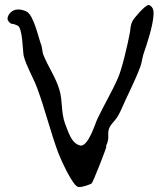

<svg xmlns="http://www.w3.org/2000/svg" viewBox="-20 -747 646 770"><path d="M10 -671C10 -666 19 -651 31 -651C38 -651 47 -645 49 -645C71 -641 71 -540 75 -523C87 -478 113 -437 129 -394C161 -308 182 -219 214 -133C222 -113 270 -2 294 3H299C313 3 338 -6 347 -11C353 -14 406 -153 406 -156C406 -159 405 -161 406 -163C417 -187 414 -200 414 -212C414 -246 439 -255 456 -287L465 -305C490 -363 521 -421 543 -480C550 -500 551 -521 559 -541C566 -561 596 -648 596 -694C596 -709 591 -721 578 -727H576C562 -727 516 -673 511 -662C504 -648 503 -632 501 -617C493 -573 470 -472 453 -434C429 -379 397 -326 371 -271C362 -253 336 -163 304 -163C303 -163 301 -163 300 -164C265 -173 253 -222 241 -251C224 -297 232 -342 218 -388C203 -438 172 -481 154 -527C149 -539 150 -553 146 -565C134 -595 116 -686 86 -701C73 -707 62 -709 53 -709C24 -709 10 -685 10 -671Z"/></svg>

Font: Ancial
Style: Regular
Weight: 400
Designer: Daytona Mess (Anne-Dauphine Borione)
Foundry: Daytona Mess (Anne-Dauphine Borione)
Version: Version 1.000;Glyphs 3.2 (3192)